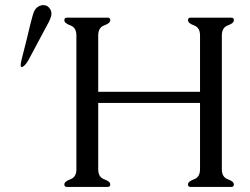

<svg xmlns="http://www.w3.org/2000/svg" viewBox="-20 -736 986 756"><path d="M366.7 -596.7V-374.5H767.6V-596.7Q767.6 -627.4 743.9 -636Q720.2 -644.5 720.2 -656.2Q720.2 -666.5 730 -666.5H891.1Q900.9 -666.5 900.9 -656.2Q900.9 -644.5 877.2 -636Q853.5 -627.4 853.5 -596.7V-69.3Q853.5 -38.6 877.2 -30Q900.9 -21.5 900.9 -9.8Q900.9 0 891.1 0H730Q720.2 0 720.2 -9.8Q720.2 -21.5 743.9 -30Q767.6 -38.6 767.6 -69.3V-330.6H366.7V-69.3Q366.7 -38.6 390.4 -30Q414.1 -21.5 414.1 -9.8Q414.1 0 404.3 0H243.2Q233.4 0 233.4 -9.8Q233.4 -21.5 257.1 -30Q280.8 -38.6 280.8 -69.3V-596.7Q280.8 -627.4 257.1 -636Q233.4 -644.5 233.4 -656.2Q233.4 -666.5 243.7 -666.5H404.3Q414.1 -666.5 414.1 -656.2Q414.1 -644.5 390.4 -636Q366.7 -627.4 366.7 -596.7ZM92.8 -501Q79.6 -477.1 68.4 -472.7Q66.9 -471.7 65.9 -471.7Q61.5 -471.7 61.5 -480Q61.5 -487.8 65.4 -502.9L85.4 -582Q89.4 -598.1 99.6 -641.1Q109.9 -684.1 116.7 -695.8Q127 -712.9 147 -715.8H151.9Q168.5 -715.8 178.7 -698.2Q182.6 -690.9 182.6 -682.6Q182.6 -678.2 181.6 -673.3Q177.7 -660.2 172.4 -649.9Z"/></svg>

Font: Caudex
Style: Regular
Weight: 400
Version: Version 1.01